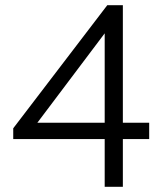

<svg xmlns="http://www.w3.org/2000/svg" viewBox="-20 -720 648 740"><path d="M383.5 0V-184H31V-225.5L393.5 -700H453.5V-247H555V-184H453.5V0ZM124 -247H383.5V-591.5Z"/></svg>

Font: Overpass Light
Style: Regular
Weight: 300
Designer: Delve Withrington, Dave Bailey, Thomas Jockin
Foundry: Delve Fonts LLC
Version: Version 4.000; ttfautohint (v1.8.3)